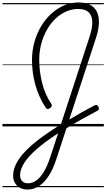

<svg xmlns="http://www.w3.org/2000/svg" viewBox="-20 -1031 867 1566"><path d="M204 515Q169 515 142.5 500.5Q116 486 101.5 460.5Q87 435 87 402Q87 356 110 308.5Q133 261 180.5 209.5Q228 158 302 102Q376 46 477 -17L711 -733Q735 -806 732.5 -856.5Q730 -907 701.5 -932.5Q673 -958 618 -958Q567 -958 519.5 -937Q472 -916 432 -878Q392 -840 362.5 -787.5Q333 -735 316.5 -673.5Q300 -612 300 -544Q300 -497 306 -448.5Q312 -400 324 -353Q336 -306 354.5 -263.5Q373 -221 398 -185Q405 -175 402 -165.5Q399 -156 389 -150Q375 -140 367 -141.5Q359 -143 352 -154Q324 -196 303 -243Q282 -290 268 -340Q254 -390 247.5 -441Q241 -492 241 -542Q241 -618 260.5 -687.5Q280 -757 315 -816Q350 -875 398 -919Q446 -963 503 -987Q560 -1011 622 -1011Q696 -1011 737.5 -976.5Q779 -942 786 -877Q793 -812 762 -719L545 -56Q592 -84 643.5 -113Q695 -142 752 -172Q762 -177 769.5 -174.5Q777 -172 783 -160Q789 -148 786.5 -140.5Q784 -133 775 -128Q703 -90 639.5 -54.5Q576 -19 522 15L440 265Q414 347 378 402.5Q342 458 298.5 486.5Q255 515 204 515ZM208 464Q245 464 278 439.5Q311 415 339.5 367Q368 319 390 250L454 56Q348 125 279 185.5Q210 246 177 298.5Q144 351 144 398Q144 430 161.5 447Q179 464 208 464ZM0 486H827V496H0ZM0 -20H827V0H0ZM0 -505H827V-500H0ZM0 -1006H827V-996H0Z"/></svg>

Font: Playwrite CA Guides
Style: Regular
Weight: 400
Designer: Veronika Burian, José Scaglione
Foundry: TypeTogether
Version: Version 1.003